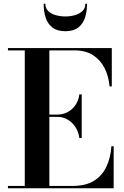

<svg xmlns="http://www.w3.org/2000/svg" viewBox="-20 -1007 664 1027"><path d="M22.5 0V-12.5H112.5V-737.5H22.5V-750H578V-545H566Q561.5 -598.5 539.5 -642.2Q517.5 -686 477.8 -711.8Q438 -737.5 379.5 -737.5H244V-12.5H369Q437.5 -12.5 481.5 -39.2Q525.5 -66 548.5 -113.8Q571.5 -161.5 576 -225H588V0ZM404.5 -269Q400 -302.5 383 -328Q366 -353.5 340.8 -367.8Q315.5 -382 287 -382H212V-394H287Q315.5 -394 340.8 -407Q366 -420 383 -444.2Q400 -468.5 404.5 -502H417V-269ZM329.5 -840Q286 -840 260.5 -859.8Q235 -879.5 224.2 -912.8Q213.5 -946 213.5 -987H222.5Q222.5 -963 238 -948Q253.5 -933 278 -926Q302.5 -919 329.5 -919Q356.5 -919 381 -926Q405.5 -933 421 -948Q436.5 -963 436.5 -987H445.5Q445.5 -946 434.8 -912.8Q424 -879.5 398.5 -859.8Q373 -840 329.5 -840Z"/></svg>

Font: Bodoni Moda 18pt SemiBold
Style: Regular
Weight: 600
Designer: Owen Earl
Foundry: indestructible type
Version: Version 2.005